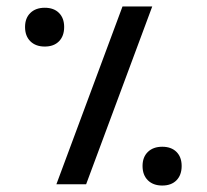

<svg xmlns="http://www.w3.org/2000/svg" viewBox="-20 -570 640 594"><path d="M359 -550H451L246.5 0H154.5ZM57.5 -486.5Q57.5 -514 74 -530Q90.5 -546 118.5 -546Q146.5 -546 162.5 -530Q178.5 -514 178.5 -486.5Q178.5 -458.5 162.5 -442.2Q146.5 -426 118.5 -426Q90.5 -426 74 -442.2Q57.5 -458.5 57.5 -486.5ZM421 -56.5Q421 -84 437.5 -100Q454 -116 482 -116Q510 -116 526 -100Q542 -84 542 -56.5Q542 -28.5 526 -12.2Q510 4 482 4Q454 4 437.5 -12.2Q421 -28.5 421 -56.5Z"/></svg>

Font: JuliaMono
Style: Italic
Weight: 400
Italic angle: -9°
Monospace: yes
Designer: cormullion
Foundry: corm
Version: Version 0.057; ttfautohint (v1.8.4)